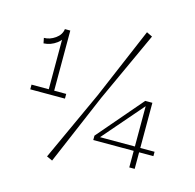

<svg xmlns="http://www.w3.org/2000/svg" viewBox="-117 -855 1082 1064"><g transform="rotate(15 424.5 -323.5)"><path d="M59 -527 53 -557Q87 -557 118 -579Q149 -601 153 -634L171 -619Q167 -579 133.5 -554Q100 -529 59 -527ZM54 -262V-289H253V-262ZM153 -262V-634H184V-262ZM424 -328 597 -735 630 -719 446 -318 273 88 240 73ZM490 -99 464 -106 686 -365H720ZM464 -81V-106H809V-81ZM696 -365H727V14H696Z"/></g></svg>

Font: BioRhyme ExtraBold ExtraLight
Style: Regular
Weight: 250
Version: Version 1.600;gftools[0.9.33]